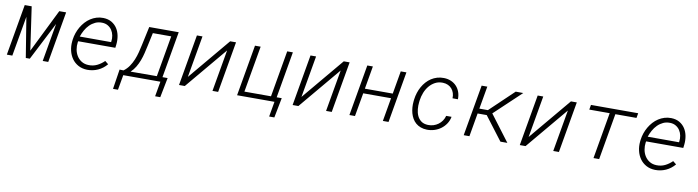

<svg xmlns="http://www.w3.org/2000/svg" viewBox="-30 -1167 7103 1954"><g transform="rotate(10 3521.5 -190.5)"><path d="M247.6 -81.1 468.3 -528.3H539.1L447.3 0H390.1L459 -394.5L256.8 0H215.3L148.4 -413.6L76.2 0H19.5L111.3 -528.3H183.1Z M850.1 9.8Q796.9 8.3 757.3 -13.7Q717.8 -35.6 692.6 -71.3Q667.5 -106.9 656.7 -152.8Q646 -198.7 650.9 -247.6L653.3 -269Q657.7 -302.7 669.2 -335.9Q680.7 -369.1 698.2 -399.4Q715.8 -429.7 739.3 -455.6Q762.7 -481.4 791.3 -500Q819.8 -518.6 853 -528.8Q886.2 -539.1 922.9 -538.1Q973.1 -536.6 1008.8 -515.6Q1044.4 -494.6 1066.2 -460.9Q1087.9 -427.2 1095.9 -384.3Q1104 -341.3 1099.1 -295.9L1094.7 -260.3H710.9L708.5 -248.5Q703.1 -211.4 709.7 -174.8Q716.3 -138.2 734.9 -108.6Q753.4 -79.1 783.4 -60.3Q813.5 -41.5 854.5 -40Q902.8 -38.1 943.1 -57.6Q983.4 -77.1 1017.1 -110.4L1051.8 -82.5Q1013.7 -36.6 961.4 -12.9Q909.2 10.7 850.1 9.8ZM919.9 -488.3Q880.4 -489.7 848.1 -474.6Q815.9 -459.5 790.8 -434.3Q765.6 -409.2 747.6 -376.5Q729.5 -343.8 718.3 -310.1L1042 -309.6L1043.5 -316.9Q1047.9 -348.1 1042 -378.4Q1036.1 -408.7 1020.3 -432.9Q1004.4 -457 979 -472.2Q953.6 -487.3 919.9 -488.3Z M1216.8 -48.3Q1250.5 -73.2 1273.4 -106.9Q1296.4 -140.6 1312.3 -179Q1328.1 -217.3 1338.4 -257.8Q1348.6 -298.3 1356.9 -337.4L1397.9 -528.3H1702.6L1619.1 -49.3H1672.4L1632.3 155.3H1579.1L1606.4 0H1222.7L1195.3 155.3H1144L1175.8 -49.3ZM1415.5 -337.4Q1407.2 -298.8 1397.7 -259.3Q1388.2 -219.7 1374 -182.1Q1359.9 -144.5 1339.6 -110.4Q1319.3 -76.2 1289.6 -48.3L1561 -49.3L1634.8 -473.6H1444.8Z M2234.4 -528.3H2294.9L2203.1 0H2144.5L2219.7 -431.2L1858.4 0H1798.8L1890.6 -528.3H1948.2L1873 -96.7Z M2490.7 -528.3H2549.3L2465.8 -49.3H2740.7L2823.7 -528.3H2882.3L2799.3 -49.3H2851.6L2811.5 156.7H2757.8L2785.2 0H2398.9Z M3408.2 -528.3H3468.8L3377 0H3318.4L3393.6 -431.2L3032.2 0H2972.7L3064.5 -528.3H3122.1L3046.9 -96.7Z M3963.9 0H3905.3L3947.3 -242.2H3659.7L3617.2 0H3559.6L3651.4 -528.3H3709L3668 -291.5H3956.1L3997.1 -528.3H4055.7Z M4364.3 -39.6Q4394 -38.6 4420.9 -47.1Q4447.8 -55.7 4469.7 -71.8Q4491.7 -87.9 4507.6 -110.8Q4523.4 -133.8 4531.2 -162.6H4586.4Q4579.1 -123 4557.9 -90.8Q4536.6 -58.6 4506.3 -35.9Q4476.1 -13.2 4438.5 -1.2Q4400.9 10.7 4361.3 9.8Q4325.2 8.8 4296.4 -2Q4267.6 -12.7 4246.1 -31.2Q4224.6 -49.8 4210.2 -74.7Q4195.8 -99.6 4187.7 -128.4Q4179.7 -157.2 4177.5 -189Q4175.3 -220.7 4178.7 -252.4L4181.2 -273.4Q4185.5 -307.6 4196.3 -340.8Q4207 -374 4223.6 -403.8Q4240.2 -433.6 4262.7 -458.7Q4285.2 -483.9 4312.7 -501.7Q4340.3 -519.5 4373 -529.3Q4405.8 -539.1 4443.4 -538.1Q4483.9 -537.1 4516.8 -522.7Q4549.8 -508.3 4573 -483.2Q4596.2 -458 4608.4 -423.8Q4620.6 -389.6 4619.1 -349.6L4563.5 -350.1Q4564.9 -378.9 4556.9 -403.8Q4548.8 -428.7 4533 -447.3Q4517.1 -465.8 4493.7 -476.8Q4470.2 -487.8 4440.4 -488.8Q4395.5 -490.2 4360.4 -471.4Q4325.2 -452.6 4299.8 -421.9Q4274.4 -391.1 4259 -352.1Q4243.7 -313 4238.3 -273.4L4235.8 -252.9Q4231.4 -217.3 4234.9 -179.9Q4238.3 -142.6 4252.4 -111.8Q4266.6 -81.1 4293.7 -61Q4320.8 -41 4364.3 -39.6Z M4936 -242.2H4841.8L4799.8 0H4740.7L4833 -528.3H4891.6L4850.6 -293.9H4939L5185.1 -528.3L5263.2 -527.8L4988.8 -269L5191.9 0H5120.1Z M5755.9 -528.3H5816.4L5724.6 0H5666L5741.2 -431.2L5379.9 0H5320.3L5412.1 -528.3H5469.7L5394.5 -96.7Z M6441.9 -478.5H6223.6L6140.6 0H6082L6165 -478.5H5954.1L5962.9 -528.3H6450.7Z M6719.2 9.8Q6666 8.3 6626.5 -13.7Q6586.9 -35.6 6561.8 -71.3Q6536.6 -106.9 6525.9 -152.8Q6515.1 -198.7 6520 -247.6L6522.5 -269Q6526.9 -302.7 6538.3 -335.9Q6549.8 -369.1 6567.4 -399.4Q6585 -429.7 6608.4 -455.6Q6631.8 -481.4 6660.4 -500Q6689 -518.6 6722.2 -528.8Q6755.4 -539.1 6792 -538.1Q6842.3 -536.6 6877.9 -515.6Q6913.6 -494.6 6935.3 -460.9Q6957 -427.2 6965.1 -384.3Q6973.1 -341.3 6968.3 -295.9L6963.9 -260.3H6580.1L6577.6 -248.5Q6572.3 -211.4 6578.9 -174.8Q6585.4 -138.2 6604 -108.6Q6622.6 -79.1 6652.6 -60.3Q6682.6 -41.5 6723.6 -40Q6772 -38.1 6812.3 -57.6Q6852.5 -77.1 6886.2 -110.4L6920.9 -82.5Q6882.8 -36.6 6830.6 -12.9Q6778.3 10.7 6719.2 9.8ZM6789.1 -488.3Q6749.5 -489.7 6717.3 -474.6Q6685.1 -459.5 6659.9 -434.3Q6634.8 -409.2 6616.7 -376.5Q6598.6 -343.8 6587.4 -310.1L6911.1 -309.6L6912.6 -316.9Q6917 -348.1 6911.1 -378.4Q6905.3 -408.7 6889.4 -432.9Q6873.5 -457 6848.1 -472.2Q6822.8 -487.3 6789.1 -488.3Z"/></g></svg>

Font: Roboto Mono Light
Style: Italic
Weight: 300
Designer: Google
Version: Version 2.000985; 2015; ttfautohint (v1.3)